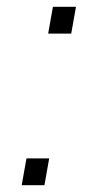

<svg xmlns="http://www.w3.org/2000/svg" viewBox="-20 -546 286 566"><path d="M122 -447 136 -526H204L190 -447ZM44 0 58 -79H125L111 0Z"/></svg>

Font: Archivo SemiExpanded Thin
Style: Italic
Weight: 250
Width: 6
Italic angle: -10°
Designer: Hector Gatti
Foundry: Omnibus-Type
Version: Version 2.001